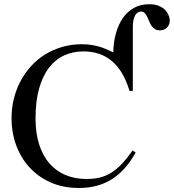

<svg xmlns="http://www.w3.org/2000/svg" viewBox="-20 -891 839 926"><path d="M798.8 -793.9Q798.8 -781.2 794.7 -772Q790.5 -762.7 783.9 -756.6Q777.3 -750.5 768.8 -747.6Q760.3 -744.6 751.5 -744.6Q735.8 -744.6 726.1 -751.5Q716.3 -758.3 709.7 -768.3Q703.1 -778.3 698.7 -790Q694.3 -801.8 689.2 -811.8Q684.1 -821.8 677.5 -828.6Q670.9 -835.4 660.2 -835.4Q642.1 -835.4 631.3 -815.9Q620.6 -796.4 620.6 -761.2V-452.6H604.5Q589.4 -503.4 567.4 -539.6Q545.4 -575.7 517.1 -598.6Q488.8 -621.6 455.1 -632.3Q421.4 -643.1 382.8 -643.1Q332 -643.1 289.6 -623.8Q247.1 -604.5 216.3 -564.5Q185.5 -524.4 168.5 -463.6Q151.4 -402.8 151.4 -320.3Q151.4 -249.5 168.7 -194.8Q186 -140.1 218.3 -103Q250.5 -65.9 295.9 -46.9Q341.3 -27.8 397.5 -27.8Q430.2 -27.8 458 -33.9Q485.8 -40 512.2 -55.4Q538.6 -70.8 564.5 -97.4Q590.3 -124 619.6 -165.5L634.3 -155.3Q609.9 -111.8 581.5 -79.8Q553.2 -47.9 519.5 -26.6Q485.8 -5.4 446.3 5.1Q406.7 15.6 359.9 15.6Q283.7 15.6 223.4 -11.5Q163.1 -38.6 121.3 -84.7Q79.6 -130.9 57.6 -191.7Q35.6 -252.4 35.6 -320.3Q35.6 -368.7 46.6 -413.8Q57.6 -459 78.6 -498.8Q99.6 -538.6 129.4 -571.5Q159.2 -604.5 197 -627.9Q234.9 -651.4 279.8 -664.6Q324.7 -677.7 375.5 -677.7Q403.8 -677.7 427.2 -673.3Q450.7 -668.9 469.5 -662.6Q488.3 -656.2 502.2 -649.4Q516.1 -642.6 526.4 -638.2Q527.3 -689.5 539.6 -732.2Q551.8 -774.9 573.7 -805.7Q595.7 -836.4 627.2 -853.5Q658.7 -870.6 698.7 -870.6Q722.7 -870.6 739.5 -865Q756.3 -859.4 767.3 -851.1Q778.3 -842.8 784.7 -833Q791 -823.2 794.2 -814.7Q797.4 -806.2 798.1 -800.3Q798.8 -794.4 798.8 -793.9Z"/></svg>

Font: Doulos SIL
Style: Regular
Weight: 400
Designer: Walt Agee, Victor Gaultney, Peter Martin, Debbi Hosken
Foundry: SIL International
Version: Version 4.110; 2011; Maintenance release